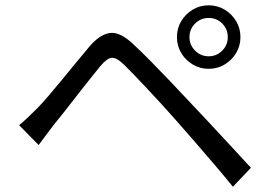

<svg xmlns="http://www.w3.org/2000/svg" viewBox="-20 -742 1040 734"><path d="M704.3 -600.1Q704.3 -570 725.9 -548.4Q747.5 -526.8 777.6 -526.8Q808.3 -526.8 829.6 -548.4Q850.8 -570 850.8 -600.1Q850.8 -630.8 829.6 -652.1Q808.3 -673.3 777.6 -673.3Q747.5 -673.3 725.9 -652.1Q704.3 -630.8 704.3 -600.1ZM656.4 -600.1Q656.4 -633.8 672.9 -661.3Q689.3 -688.7 716.8 -705.2Q744.2 -721.7 777.6 -721.7Q811.3 -721.7 838.8 -705.2Q866.2 -688.7 882.7 -661.3Q899.2 -633.8 899.2 -600.1Q899.2 -566.8 882.7 -539.3Q866.2 -511.9 838.8 -495.4Q811.3 -478.9 777.6 -478.9Q744.2 -478.9 716.8 -495.4Q689.3 -511.9 672.9 -539.3Q656.4 -566.8 656.4 -600.1ZM53.1 -263.5Q72.8 -279.8 88.5 -294.9Q104.2 -310.1 123.8 -329.6Q142 -347.8 165.7 -375.8Q189.5 -403.7 216.6 -436.6Q243.7 -469.5 270.8 -502.6Q298 -535.7 321.3 -563.4Q361 -610.3 400 -615.8Q439 -621.3 490 -572.6Q520.5 -544.5 557 -507.2Q593.6 -469.8 629.8 -432.1Q666 -394.4 694.8 -363.2Q728.8 -327.8 770.9 -282.4Q813 -237 857.1 -189.6Q901.2 -142.2 939.2 -100.6L870.4 -28Q835.4 -71.4 795.5 -117.8Q755.7 -164.3 717.3 -208.7Q679 -253.1 646.7 -289.1Q625.3 -313.7 598.4 -342.9Q571.5 -372.1 544.3 -401.2Q517.2 -430.3 493.5 -454.9Q469.7 -479.6 454 -495Q424.7 -523.1 406.3 -520.9Q387.9 -518.7 362.2 -487.6Q344.3 -465.7 321 -436.3Q297.7 -406.9 272.9 -375.1Q248.1 -343.2 225.3 -314.1Q202.4 -285.1 185.3 -264.5Q170.4 -245.2 154.8 -224Q139.3 -202.8 127.7 -187.5Z"/></svg>

Font: Noto Sans HK Thin
Style: Regular
Weight: 100
Designer: Ryoko NISHIZUKA 西塚涼子 (kana, bopomofo & ideographs); Paul D. Hunt (Latin, Greek & Cyrillic); Sandoll Communications 산돌커뮤니
Foundry: Adobe
Version: Version 2.004-H2;hotconv 1.0.118;makeotfexe 2.5.65603